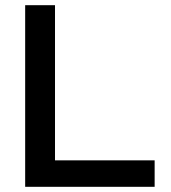

<svg xmlns="http://www.w3.org/2000/svg" viewBox="-20 -720 659 740"><path d="M77 0V-700H192V-102H576V0Z"/></svg>

Font: Rosa Sans Medium
Style: Regular
Weight: 500
Designer: Pentagram / MCKL
Foundry: Pentagram / MCKL
Version: Version 1.005;September 16, 2019;FontCreator 11.5.0.2425 64-